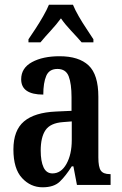

<svg xmlns="http://www.w3.org/2000/svg" viewBox="-20 -786 518 816"><path d="M161 10Q110 10 73.5 -29.5Q37 -69 37 -151Q37 -232 82 -270Q127 -308 218 -312L284 -315V-373Q284 -430 272 -461.5Q260 -493 224 -493Q189 -493 176.5 -463.5Q164 -434 164 -384Q70 -384 70 -449Q70 -497 116 -522Q162 -547 233 -547Q315 -547 356.5 -508Q398 -469 398 -375V-117Q398 -76 408.5 -61Q419 -46 447 -46H450V0H307L292 -79H285Q259 -38 234 -14Q209 10 161 10ZM203 -49Q240 -49 262.5 -89.5Q285 -130 285 -191V-270L247 -267Q194 -263 173.5 -233Q153 -203 153 -146Q153 -101 165 -75Q177 -49 203 -49ZM101 -619Q114 -638 131 -664Q148 -690 163.5 -717Q179 -744 188 -766H290Q299 -744 314.5 -717Q330 -690 347.5 -664Q365 -638 377 -619V-606H327Q308 -628 282.5 -655Q257 -682 239 -708Q220 -682 195 -655Q170 -628 152 -606H101Z"/></svg>

Font: Noto Serif Tamil ExtraCondensed SemiBold
Style: Italic
Weight: 600
Width: 2
Italic angle: -12°
Designer: Indian Type Foundry, Tom Grace, and the Monotype Design Team
Foundry: Monotype Imaging Inc.
Version: Version 2.003; ttfautohint (v1.8.4.7-5d5b)